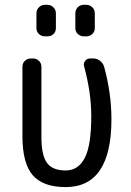

<svg xmlns="http://www.w3.org/2000/svg" viewBox="-20 -760 540 790"><path d="M250 9.8Q157.2 9.8 114.7 -39.1Q72.3 -87.9 72.3 -200.2V-485.4Q72.3 -500 82.5 -509.8Q92.8 -519.5 108.4 -519.5H115.2Q129.9 -519.5 140.1 -509.8Q150.4 -500 150.4 -485.4V-196.3Q150.4 -121.1 173.3 -89.8Q196.3 -58.6 250 -58.6Q301.8 -58.6 328.6 -109.9Q355.5 -161.1 355.5 -282.2Q355.5 -378.9 326.2 -486.3Q322.3 -499 330.1 -509.3Q337.9 -519.5 350.6 -519.5H363.3Q378.9 -519.5 391.1 -510.3Q403.3 -501 408.2 -486.3Q438.5 -376 438.5 -269.5Q438.5 9.8 250 9.8ZM335 -740.2Q349.6 -740.2 359.9 -730Q370.1 -719.7 370.1 -705.1V-644.5Q370.1 -629.9 359.9 -620.1Q349.6 -610.4 335 -610.4H325.2Q310.5 -610.4 300.3 -620.1Q290 -629.9 290 -644.5V-705.1Q290 -719.7 299.8 -730Q309.6 -740.2 325.2 -740.2ZM165 -740.2H174.8Q189.5 -740.2 199.7 -730Q210 -719.7 210 -705.1V-644.5Q210 -629.9 200.2 -620.1Q190.4 -610.4 174.8 -610.4H165Q150.4 -610.4 140.1 -620.1Q129.9 -629.9 129.9 -644.5V-705.1Q129.9 -719.7 140.1 -730Q150.4 -740.2 165 -740.2Z"/></svg>

Font: Rounded-L Mgen+ 2m regular
Style: Regular
Weight: 400
Designer: [Source Han Sans]
Ryoko NISHIZUKA  (kana & ideographs); Paul D. Hunt (Latin, Greek & Cyrillic); Wenlong ZHANG  (bopomofo
Version: Version 1.059.20150602